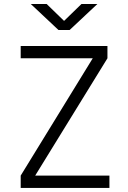

<svg xmlns="http://www.w3.org/2000/svg" viewBox="-20 -918 626 938"><path d="M81.1 0H514.6V-60.1H151.9L504.9 -633.3V-693.4H81.1V-633.3H433.1L81.1 -60.1ZM265.6 -771.5H320.3L455.6 -898.4H377.9L293 -815.9L208 -898.4H130.4Z"/></svg>

Font: Cascadia Mono Light
Style: Regular
Weight: 300
Monospace: yes
Designer: Aaron Bell
Foundry: Saja Typeworks
Version: Version 2404.023